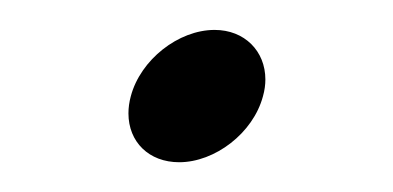

<svg xmlns="http://www.w3.org/2000/svg" viewBox="-20 -109 264 129"><path d="M156.7 -44.4C157.8 -48.3 158.3 -52.1 158.3 -55.6C158.3 -74.7 144.3 -88.9 124.2 -88.9C99.8 -88.9 74.4 -68.8 67.9 -44.4C66.8 -40.4 66.3 -36.5 66.3 -32.8C66.3 -13.7 80 0 100.4 0C124.3 0 150.1 -19.5 156.7 -44.4Z"/></svg>

Font: Pierce
Style: Oblique
Weight: 400
Italic angle: -15°
Version: Version 0.2.0